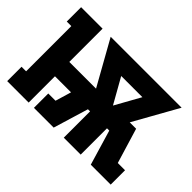

<svg xmlns="http://www.w3.org/2000/svg" viewBox="-102 -737 955 955"><g transform="rotate(45 375.0 -260.0)"><path d="M11 0V-101H43V-419H11V-520H162V-286H350L219 -520H718L587 -286H632L688 -101H739V0H599L544 -185H528V0H409V-185H394L371 -109L338 0H199V-101H250L275 -185H162V0ZM469 -286 543 -419H394Z"/></g></svg>

Font: Iosevka Plex Etoile
Style: Bold
Weight: 700
Designer: Belleve Invis
Foundry: Belleve Invis
Version: Version 25.1.1; ttfautohint (v1.8.4)